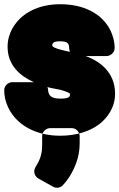

<svg xmlns="http://www.w3.org/2000/svg" viewBox="-30 -596 566 911"><path d="M302 -350C299 -356 298 -367 298 -368C298 -390 291 -400 254 -400C222 -400 218 -390 218 -380C218 -367 279 -355 302 -350ZM195 -183C197 -179 198 -172 198 -170C200 -141 214 -128 258 -128C299 -128 302 -139 302 -146C302 -153 304 -154 273 -165C262 -169 248 -172 225 -176C214 -178 205 -180 195 -183ZM516 -152C516 -85 479 -36 440 -6C393 29 329 48 255 48C141 48 48 -2 8 -88C-4 -114 -10 -141 -10 -168C-10 -191 11 -206 27 -206H131C70 -233 6 -283 6 -374C6 -439 40 -487 76 -518C121 -555 182 -576 255 -576C363 -576 452 -535 494 -452C506 -426 514 -399 514 -368C514 -345 492 -330 476 -330H376C447 -305 516 -250 516 -152ZM138 198C126 218 135 241 152 251L222 290C236 298 255 296 267 284C279 272 289 258 300 242C324 203 348 150 348 85V50C348 34 334 12 311 12H207C191 12 170 27 170 50V92C170 140 157 167 138 198Z"/></svg>

Font: Asimov Print
Style: E
Weight: 500
Designer: Google
Version: Version 2.000980; 2014